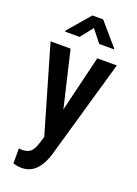

<svg xmlns="http://www.w3.org/2000/svg" viewBox="-177 -820 787 1105"><g transform="rotate(20 216.0 -268.0)"><path d="M185.5 -58.1 298.8 -528.3H418.5L244.1 80.1Q238.3 100.1 227.8 123Q217.3 146 200.9 166.7Q184.6 187.5 160.4 200.4Q136.2 213.4 103 213.4Q89.4 213.4 76.7 210.9Q64 208.5 52.2 205.1V113.3Q56.2 113.8 61 114.3Q65.9 114.7 69.8 114.7Q93.8 114.7 109.4 107.7Q125 100.6 135.3 85.2Q145.5 69.8 153.3 44.4ZM135.3 -528.3 228 -135.3 248 -7.8 169.9 12.2 12.7 -528.3ZM253.9 -750.5 370.6 -615.2V-609.9H280.8L221.2 -685.5L161.1 -609.4H72.8V-616.2L188 -750.5Z"/></g></svg>

Font: Roboto Condensed Medium
Style: Regular
Weight: 500
Designer: Christian Robertson
Foundry: Google
Version: Version 3.0